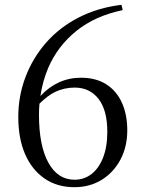

<svg xmlns="http://www.w3.org/2000/svg" viewBox="-20 -763 598 798"><path d="M289 15Q217 15 164.5 -21.5Q112 -58 84 -123Q56 -188 56 -277Q56 -364 86 -443Q116 -522 171.5 -585.5Q227 -649 306.5 -690Q386 -731 485 -743L490 -721Q375 -697 297.5 -634.5Q220 -572 181 -482Q157 -426 148 -364Q219 -440 317 -440Q378 -440 421 -413Q464 -386 486.5 -336.5Q509 -287 509 -221Q509 -153 480.5 -99.5Q452 -46 402.5 -15.5Q353 15 289 15ZM144 -332Q142 -309 142 -286Q142 -158 181 -87Q220 -16 290 -16Q329 -16 359.5 -39Q390 -62 408 -107Q426 -152 426 -215Q426 -305 389.5 -352Q353 -399 290 -399Q248 -399 209 -381Q177 -365 144 -332Z"/></svg>

Font: Early Summer Mincho
Style: Regular
Weight: 400
Designer: GuiWonder
Version: Version 1.002